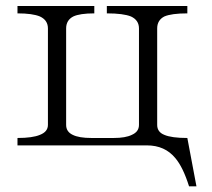

<svg xmlns="http://www.w3.org/2000/svg" viewBox="-20 -498 726 659"><path d="M40 -452.1Q91.8 -452.1 117.2 -441.4Q144.5 -428.7 144.5 -400.4V-69.3Q144.5 -45.9 117.2 -35.2Q91.8 -24.4 40 -24.4V1H484.4Q545.9 1 582 44.9Q608.4 76.2 628.9 141.6H654.3L623 -24.4Q568.4 -24.4 543.9 -35.2Q519.5 -44.9 519.5 -69.3V-400.4Q519.5 -428.7 543.9 -441.4Q568.4 -452.1 623 -452.1V-477.5H346.7V-452.1Q403.3 -452.1 429.7 -441.4Q457 -428.7 457 -400.4V-69.3Q457 -45.9 432.6 -35.2Q411.1 -24.4 370.1 -24.4H293.9Q251 -24.4 229.5 -35.2Q207 -45.9 207 -69.3V-400.4Q207 -428.7 231.4 -441.4Q253.9 -452.1 303.7 -452.1V-477.5H40Z"/></svg>

Font: Batang
Style: Regular
Weight: 400
Version: Version 2.21